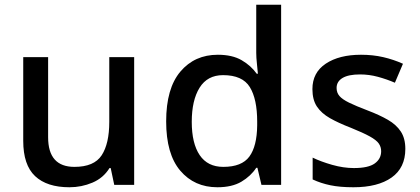

<svg xmlns="http://www.w3.org/2000/svg" viewBox="-20 -780 1773 810"><path d="M546 -539V0H462L447 -71H442Q416 -29 370 -9.5Q324 10 273 10Q178 10 128 -37Q78 -84 78 -186V-539H183V-201Q183 -76 294 -76Q377 -76 409 -125Q441 -174 441 -266V-539Z M897 10Q800 10 740.5 -60Q681 -130 681 -268Q681 -407 741 -478Q801 -549 899 -549Q960 -549 999.5 -526Q1039 -503 1063 -469H1068Q1067 -483 1064 -510Q1061 -537 1061 -557V-760H1166V0H1083L1066 -72H1061Q1038 -37 998.5 -13.5Q959 10 897 10ZM922 -76Q1000 -76 1032 -119.5Q1064 -163 1065 -251V-267Q1065 -362 1034 -412.5Q1003 -463 921 -463Q855 -463 822 -410Q789 -357 789 -266Q789 -175 822.5 -125.5Q856 -76 922 -76Z M1690 -152Q1690 -72 1632 -31Q1574 10 1471 10Q1414 10 1373.5 1.5Q1333 -7 1299 -23V-115Q1334 -98 1381.5 -84.5Q1429 -71 1473 -71Q1534 -71 1561 -90.5Q1588 -110 1588 -142Q1588 -160 1578 -174.5Q1568 -189 1540 -204.5Q1512 -220 1460 -241Q1408 -261 1372 -281.5Q1336 -302 1317 -330.5Q1298 -359 1298 -404Q1298 -474 1354.5 -511.5Q1411 -549 1503 -549Q1553 -549 1596.5 -539Q1640 -529 1680 -511L1646 -431Q1611 -446 1574 -456Q1537 -466 1499 -466Q1450 -466 1425 -451Q1400 -436 1400 -409Q1400 -389 1412 -375Q1424 -361 1452.5 -347Q1481 -333 1531 -314Q1581 -295 1616.5 -274.5Q1652 -254 1671 -225Q1690 -196 1690 -152Z"/></svg>

Font: Noto Sans Tai Tham Medium
Style: Regular
Weight: 500
Designer: Monotype Design Team 2013. Revised by David WIlliams 2020
Foundry: Monotype Imaging Inc.
Version: Version 2.002; ttfautohint (v1.8.4.7-5d5b)